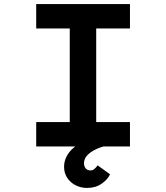

<svg xmlns="http://www.w3.org/2000/svg" viewBox="-20 -720 816 944"><path d="M158 0V-120H323V-580H158V-700H619V-580H453V-120H619V0ZM408 204Q377 204 351 190.5Q325 177 310 153.5Q295 130 295 100Q295 73 307.5 49Q320 25 342 6.5Q364 -12 393 -25.5Q422 -39 453 -48L489 0Q461 8 438.5 21Q416 34 404.5 49Q393 64 393 83Q393 98 401.5 108Q410 118 425 118Q436 118 444.5 110.5Q453 103 460 93L521 137Q510 162 480 183Q450 204 408 204Z"/></svg>

Font: Lexend Peta Medium
Style: Regular
Weight: 500
Designer: Bonnie Shaver-Troup, Thomas Jockin
Foundry: Lexend
Version: Version 1.007